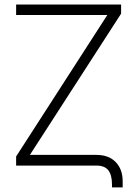

<svg xmlns="http://www.w3.org/2000/svg" viewBox="-20 -727 606 843"><path d="M50.8 -707H511.7V-667L111.3 -46.9H403.3Q457.5 -46.9 488 -15.4Q518.6 16.1 518.6 69.3V95.7H471.7V83Q471.7 42 455.8 21Q439.9 0 403.3 0H50.8V-40L451.2 -661.1H50.8Z"/></svg>

Font: Pretendard ExtraLight
Style: Regular
Weight: 200
Designer: Base glyphs from Inter by Rasmus Andersson; Hangeul glyphs from Noto Sans CJK(Source Han Sans) by Jang Soo-young and Kan
Foundry: Kil Hyung-jin
Version: Version 1.309